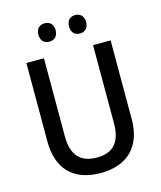

<svg xmlns="http://www.w3.org/2000/svg" viewBox="-132 -1003 927 1107"><g transform="rotate(-15 331.5 -449.0)"><path d="M189 -853C189 -816 212 -798 241 -798C269 -798 292 -816 292 -853C292 -891 269 -908 241 -908C212 -908 189 -891 189 -853ZM372 -853C372 -816 394 -798 423 -798C451 -798 474 -816 474 -853C474 -891 451 -908 423 -908C394 -908 372 -891 372 -853ZM583 -243V-714H478V-248C478 -140 434 -82 333 -82C235 -82 185 -135 185 -247V-714H80V-244C80 -84 167 10 330 10C500 10 583 -90 583 -243Z"/></g></svg>

Font: Noto Sans Myanmar SemiCondensed Medium
Style: Regular
Weight: 500
Width: 4
Designer: Monotype Design Team
Foundry: Monotype Imaging Inc.
Version: Version 2.107